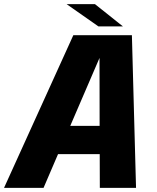

<svg xmlns="http://www.w3.org/2000/svg" viewBox="-52 -908 758 928"><path d="M-32.5 0 302.5 -738H585.5L605.5 0H430.5L430 -163H228.5L158.5 0ZM287.5 -299.5H429.5L429 -628ZM542 -780.5H423.5L270 -888H407Z"/></svg>

Font: Epilogue ExtraBold
Style: Italic
Weight: 800
Italic angle: -12°
Designer: Tyler Finck
Foundry: Etcetera Type Co
Version: Version 2.111; ttfautohint (v1.8.3)